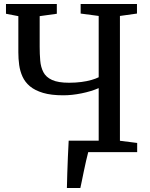

<svg xmlns="http://www.w3.org/2000/svg" viewBox="-20 -763 751 963"><path d="M315.5 180Q316.5 145 317.5 105.5Q318.5 66 320.5 24.5Q322.5 -17 324.5 -57.5H475V-321Q437 -304.5 389 -294.8Q341 -285 297.5 -285Q236.5 -285 195.8 -297.2Q155 -309.5 130.2 -330.2Q105.5 -351 93 -378.5Q80.5 -406 76.2 -437.2Q72 -468.5 72 -500.5V-682L10 -694V-743H265V-694L179 -682V-528.5Q179 -491.5 181.8 -459Q184.5 -426.5 197.5 -401.2Q210.5 -376 241 -362Q271.5 -348 326.5 -348Q359.5 -348 388 -351.8Q416.5 -355.5 438.8 -362Q461 -368.5 475 -375.5V-683L384.5 -695V-743H667V-695L581.5 -683V-57L668 -46V0H422.5Q417.5 17.5 411.8 43.8Q406 70 400.2 97.2Q394.5 124.5 390 147Q385.5 169.5 383 180Z"/></svg>

Font: Merriweather 28pt
Style: Regular
Weight: 400
Version: Version 2.100